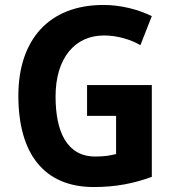

<svg xmlns="http://www.w3.org/2000/svg" viewBox="-20 -744 705 774"><path d="M331 -401V-277H448V-123C423 -117 402 -113 364 -113C249 -113 204 -214 204 -355C204 -510 282 -601 399 -601C453 -601 506 -585 546 -562L592 -679C537 -706 467 -724 397 -724C176 -724 54 -582 54 -358C54 -124 158 10 358 10C449 10 520 -5 592 -31V-401Z"/></svg>

Font: Noto Sans Gurmukhi SemiCondensed
Style: Bold
Weight: 700
Width: 4
Designer: Jelle Bosma - Monotype Design Team
Foundry: Monotype Imaging Inc.
Version: Version 2.004